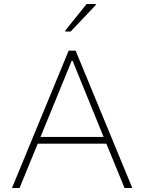

<svg xmlns="http://www.w3.org/2000/svg" viewBox="-20 -942 723 962"><path d="M40 0 324 -688H359L643 0H604L513 -222H169L78 0ZM183 -256H499L344 -637H339ZM307 -784V-789L414 -922H460V-917L334 -784Z"/></svg>

Font: Saira Thin Thin
Style: Regular
Weight: 250
Version: Version 1.101